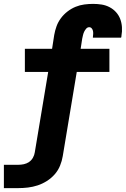

<svg xmlns="http://www.w3.org/2000/svg" viewBox="-27 -763 648 988"><path d="M-7 205V85H67Q81 85 95.5 82Q110 79 122.5 70.5Q135 62 142.5 48.5Q150 35 152 21L221 -393H101V-512H241L252 -583Q256 -606 264 -628Q272 -650 286.5 -669.5Q301 -689 320.5 -704Q340 -719 362 -728Q384 -737 407 -740Q430 -743 452 -743Q475 -743 496.5 -739.5Q518 -736 537 -726Q556 -716 570 -700.5Q584 -685 591.5 -665.5Q599 -646 600.5 -623.5Q602 -601 598 -579Q598 -576 597.5 -573.5Q597 -571 596 -569H451Q451 -570 451 -570.5Q451 -571 451 -572Q452 -580 452.5 -588Q453 -596 451.5 -603.5Q450 -611 445 -617Q440 -623 432 -623Q423 -623 416.5 -615.5Q410 -608 406 -599.5Q402 -591 400 -582Q398 -573 396 -564L388 -512H536V-393H368L296 40Q292 65 282 89.5Q272 114 254.5 134Q237 154 214 168.5Q191 183 166.5 191Q142 199 117 202Q92 205 67 205Z"/></svg>

Font: Iosevka Slab HvExObl
Style: Regular
Weight: 900
Width: 7
Italic angle: -9°
Monospace: yes
Designer: Belleve Invis
Foundry: Belleve Invis
Version: Version 11.1.1; ttfautohint (v1.8.3)